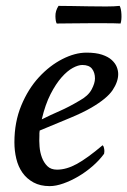

<svg xmlns="http://www.w3.org/2000/svg" viewBox="-20 -621 433 653"><path d="M115 -177Q114 -172 114 -168Q114 -164 114 -160Q113 -143 114.5 -123Q116 -103 122.5 -85.5Q129 -68 141 -56Q153 -44 174 -44Q206 -44 241.5 -63.5Q277 -83 329 -127Q332 -125 333.5 -118.5Q335 -112 335 -107Q335 -104 334.5 -102Q334 -100 334 -98Q318 -76 295 -56Q272 -36 246.5 -21Q221 -6 195.5 3Q170 12 149 12Q117 12 94 -0.5Q71 -13 56.5 -33.5Q42 -54 35.5 -81Q29 -108 29 -137Q29 -206 52.5 -262.5Q76 -319 112.5 -358.5Q149 -398 192 -420Q235 -442 274 -442Q306 -442 327 -435Q348 -428 360 -417Q372 -406 377 -393.5Q382 -381 382 -369Q382 -343 363 -314.5Q344 -286 291 -255Q262 -238 218.5 -220Q175 -202 115 -177ZM122 -215Q152 -230 183 -243.5Q214 -257 251 -279Q280 -295 291.5 -316.5Q303 -338 303 -354Q303 -374 293 -387Q283 -400 260 -400Q246 -400 227.5 -390Q209 -380 189.5 -358Q170 -336 152 -301Q134 -266 122 -215ZM179 -601Q197 -601 225 -600.5Q253 -600 283 -599.5Q313 -599 341 -599Q369 -599 387 -601Q392 -592 393 -572.5Q394 -553 390 -541Q370 -542 341.5 -542Q313 -542 282 -542Q251 -542 222 -541.5Q193 -541 173 -541Q169 -547 168.5 -565.5Q168 -584 179 -601Z"/></svg>

Font: Lusitana
Style: Italic
Weight: 400
Italic angle: -12°
Designer: Ana Paula Megda
Foundry: Ana Paula Megda
Version: Version 1.000; ttfautohint (v1.1) -l 8 -r 50 -G 200 -x 14 -D